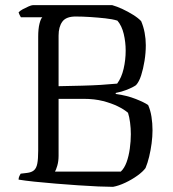

<svg xmlns="http://www.w3.org/2000/svg" viewBox="-20 -724 672 744"><path d="M418 0Q396 0 360.5 -1.5Q325 -3 282 -6Q239 -9 195.5 -12.5Q152 -16 114 -20Q76 -24 52 -28Q52 -35 55 -41.5Q58 -48 60 -51L85 -54Q102 -56 111.5 -64Q121 -72 124.5 -90Q128 -108 128 -140V-582Q128 -612 133 -632Q138 -652 144 -657H61Q59 -660 56 -666Q53 -672 52 -676Q57 -682 68 -688Q79 -694 90.5 -699Q102 -704 107 -704H415Q433 -699 454.5 -689Q476 -679 496 -666.5Q516 -654 527 -642Q536 -621 540.5 -597Q545 -573 545 -549Q545 -519 540 -488Q535 -457 527 -432Q519 -407 507 -394Q494 -385 472.5 -376.5Q451 -368 429 -364L428 -360Q472 -354 506 -340.5Q540 -327 554 -317Q563 -297 567 -271.5Q571 -246 571 -219Q571 -195 567.5 -168.5Q564 -142 558 -117Q552 -92 544 -73Q534 -59 512.5 -43.5Q491 -28 465.5 -16Q440 -4 418 0ZM193 -59H448Q462 -72 470.5 -95.5Q479 -119 483 -148Q487 -177 487 -204Q487 -227 484 -249.5Q481 -272 476 -287Q461 -300 436.5 -312Q412 -324 379 -332.5Q346 -341 303 -341H207V-121Q207 -99 202 -82Q197 -65 193 -59ZM207 -390Q258 -391 297.5 -392Q337 -393 370 -395Q403 -397 434 -400Q451 -423 459 -457.5Q467 -492 467 -528Q467 -561 459.5 -592.5Q452 -624 435 -644Q416 -650 388 -653Q360 -656 330 -658Q300 -660 273 -660Q236 -660 221.5 -640Q207 -620 207 -586Z"/></svg>

Font: Texturina 12pt ExtraLight
Style: Regular
Weight: 250
Designer: Guillermo Torres Carreño
Foundry: Omnibus-Type
Version: Version 1.002